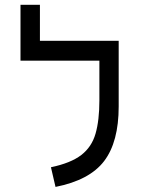

<svg xmlns="http://www.w3.org/2000/svg" viewBox="-20 -752 626 782"><path d="M463.4 -585.9V-318.4Q463.4 -173.8 404.1 -95.9Q344.7 -18.1 206.1 9.3L187.5 -70.8Q268.6 -87.9 311 -120.6Q353.5 -153.3 369.1 -207.5Q384.8 -261.7 384.8 -343.3V-504.9H63.5V-732.4H142.6V-585.9Z"/></svg>

Font: Cascadia Mono NF SemiLight
Style: Regular
Weight: 350
Monospace: yes
Designer: Aaron Bell
Foundry: Saja Typeworks
Version: Version 2404.023; ttfautohint (v1.8.4)